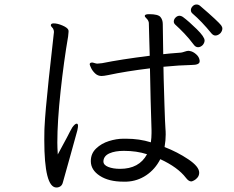

<svg xmlns="http://www.w3.org/2000/svg" viewBox="-20 -815 1040 854"><path d="M384 -98V-99Q384 -132 407.5 -154.5Q431 -177 464.5 -187.5Q498 -198 529 -198H541Q600 -198 651 -182Q654 -203 654 -223V-236L650 -371L647 -511Q540 -498 461 -481Q441 -477 432 -477Q415 -477 403 -488.5Q391 -500 385 -513Q379 -526 379 -529Q379 -534 384 -536Q386 -537 389 -537Q393 -537 400.5 -534.5Q408 -532 413 -532L434 -534Q518 -551 646 -567L644 -637Q642 -713 642 -714Q640 -725 632 -732.5Q624 -740 624 -744V-745Q625 -752 643 -752Q683 -752 693.5 -739.5Q704 -727 704 -708L706 -574Q731 -577 785 -581Q792 -582 802 -585.5Q812 -589 819 -589L825 -588Q838 -586 852 -574Q866 -562 868 -546V-542Q868 -526 832 -526Q779 -525 707 -518L708 -466Q709 -428 711.5 -348Q714 -268 716 -241Q717 -233 717 -216Q717 -191 712 -161Q769 -139 817.5 -106.5Q866 -74 866 -47Q866 -35 859 -26Q852 -17 843 -12.5Q834 -8 831 -8Q819 -8 807 -24Q771 -71 693 -107Q670 -62 630.5 -35.5Q591 -9 543 -7H528Q464 -7 424 -33Q384 -59 384 -98ZM278 -204Q293 -234 302 -249Q314 -265 321 -265Q327 -265 327 -255Q327 -249 324 -235L293 -123L260 -5Q257 8 249 13.5Q241 19 231 19Q177 19 177 -193Q177 -225 177.5 -236Q178 -247 178 -248Q181 -315 197 -465Q213 -615 220 -673Q220 -680 216 -688Q215 -690 210.5 -694.5Q206 -699 206 -703L207 -706Q209 -711 219 -711Q236 -711 258 -701.5Q280 -692 284 -682Q285 -680 285 -674Q285 -671 283 -653Q264 -543 249.5 -409Q235 -275 235 -181Q235 -160 237 -128ZM514 -64Q599 -64 634 -129Q588 -144 531 -144Q492 -144 467 -133Q442 -122 440 -99V-97Q440 -81 461.5 -72.5Q483 -64 514 -64ZM861 -605Q850 -605 842 -616Q821 -644 800 -666Q779 -688 759 -706Q753 -712 753 -719Q753 -729 761 -737Q769 -745 779 -745Q785 -745 793 -740Q820 -720 855 -685.5Q890 -651 890 -635Q890 -625 882 -615Q872 -605 861 -605ZM938 -657Q929 -657 921 -666Q877 -720 836 -755Q829 -761 829 -770Q829 -779 836.5 -787Q844 -795 854 -795Q863 -795 870 -789Q911 -754 934.5 -732Q958 -710 963.5 -702.5Q969 -695 969 -688Q969 -678 961 -668Q950 -657 938 -657Z"/></svg>

Font: Fusion Kai T
Style: Regular
Weight: 400
Designer: Fontworks Inc.
Version: Version 24.134;May 13, 2024